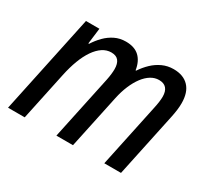

<svg xmlns="http://www.w3.org/2000/svg" viewBox="-114 -726 979 905"><g transform="rotate(30 375.5 -274.0)"><path d="M12.2 0 126 -537.6H199.2L188.5 -451.7H192.4Q209 -478 230.5 -499.8Q252 -521.5 278.8 -534.7Q305.7 -547.9 338.4 -547.9Q385.7 -547.9 411.9 -523.2Q438 -498.5 444.8 -453.1H447.8Q465.3 -479.5 487.8 -501Q510.3 -522.5 538.1 -535.2Q565.9 -547.9 598.1 -547.9Q651.9 -547.9 681.2 -516.8Q710.4 -485.8 710.4 -427.2Q710.4 -408.7 707.8 -388.7Q705.1 -368.7 700.7 -348.1L627 0H536.1L608.9 -343.8Q613.3 -363.8 615.5 -380.4Q617.7 -397 617.7 -409.2Q617.7 -438.5 604.2 -453.9Q590.8 -469.2 564 -469.2Q541 -469.2 520 -456.3Q499 -443.4 481.2 -419.7Q463.4 -396 449.7 -363.5Q436 -331.1 427.7 -292L365.7 0H275.4L349.1 -347.2Q353 -366.2 354.7 -381.6Q356.4 -397 356.4 -408.2Q356.4 -437.5 344 -453.4Q331.5 -469.2 304.2 -469.2Q279.3 -469.2 257.1 -454.6Q234.9 -439.9 216.1 -412.6Q197.3 -385.3 182.9 -347.2Q168.5 -309.1 158.7 -262.7L103 0Z"/></g></svg>

Font: Open Sans SemiCondensed Medium
Style: Italic
Weight: 500
Width: 4
Italic angle: -12°
Designer: Monotype Design Team
Foundry: Monotype Imaging Inc.
Version: Version 3.000